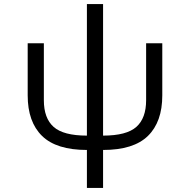

<svg xmlns="http://www.w3.org/2000/svg" viewBox="-20 -730 940 950"><path d="M410 200V12Q259 12 188 -57.5Q117 -127 117 -258V-516H197V-234Q197 -145 245.5 -102Q294 -59 410 -59V-710H490V-59Q606 -59 654.5 -102Q703 -145 703 -234V-516H783V-258Q783 -127 712 -57.5Q641 12 490 12V200Z"/></svg>

Font: iA Writer Duo V
Style: Regular
Weight: 400
Designer: Mike Abbink, Paul van der Laan, Pieter van Rosmalen, Oliver Reichenstein
Foundry: Information Architects Inc.
Version: Version 2.000